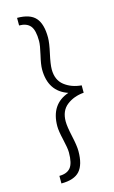

<svg xmlns="http://www.w3.org/2000/svg" viewBox="-124 -770 538 905"><g transform="rotate(-15 145.0 -318.0)"><path d="M153 -191Q153 -166 164 -116.5Q175 -67 175 -41Q175 25 148 55.5Q121 86 58 86V49Q95 49 112.5 28Q130 7 130 -46Q130 -67 119.5 -111.5Q109 -156 109 -179Q109 -287 200 -318Q109 -349 109 -457Q109 -480 119.5 -524.5Q130 -569 130 -590Q130 -643 112.5 -664Q95 -685 58 -685V-722Q121 -722 148 -691.5Q175 -661 175 -595Q175 -569 164 -519.5Q153 -470 153 -445Q153 -393 187 -366.5Q221 -340 270 -336V-300Q221 -296 187 -269.5Q153 -243 153 -191Z"/></g></svg>

Font: Julius Sans One
Style: Regular
Weight: 400
Designer: Luciano Vergara
Foundry: LatinoType
Version: Version 1.001